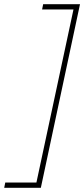

<svg xmlns="http://www.w3.org/2000/svg" viewBox="-84 -734 400 912"><path d="M-64 158H110L296 -714H121L116 -689H265L89 133H-59Z"/></svg>

Font: Noto Sans Condensed Thin
Style: Italic
Weight: 100
Width: 3
Italic angle: -12°
Designer: Monotype Design Team
Foundry: Monotype Imaging Inc.
Version: Version 2.013